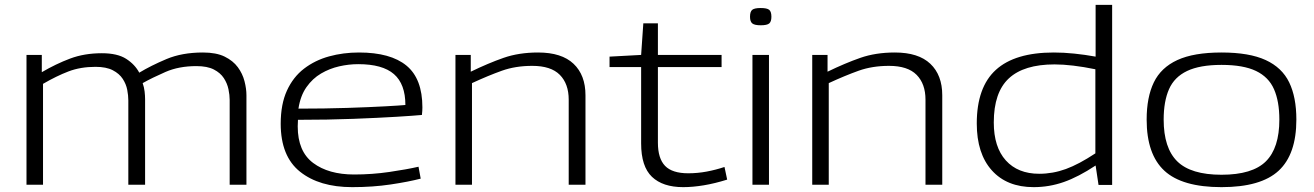

<svg xmlns="http://www.w3.org/2000/svg" viewBox="-20 -760 5408 790"><path d="M89 0V-534H152V-463Q210 -497 268.5 -519Q327 -541 399 -541Q463 -541 499 -518Q535 -495 553 -461Q601 -490 665 -517Q729 -544 815 -544Q870 -544 904.5 -527Q939 -510 958.5 -483.5Q978 -457 986 -426Q994 -395 994 -368V0H925V-349Q925 -369 920 -393Q915 -417 901 -438.5Q887 -460 860 -474Q833 -488 788 -488Q716 -488 661 -464Q606 -440 567 -418Q573 -401 575 -383.5Q577 -366 577 -352V0H508V-347Q508 -367 503.5 -390.5Q499 -414 485 -435.5Q471 -457 444 -471Q417 -485 373 -485Q311 -485 261.5 -466Q212 -447 157 -415V0Z M1429 10Q1294 10 1214.5 -53.5Q1135 -117 1135 -251Q1135 -331 1160.5 -387Q1186 -443 1231 -477.5Q1276 -512 1334 -528Q1392 -544 1457 -544Q1587 -544 1652.5 -490Q1718 -436 1718 -318Q1718 -312 1717.5 -303.5Q1717 -295 1716 -287Q1685 -284 1611.5 -279.5Q1538 -275 1434 -271Q1330 -267 1206 -267Q1205 -253 1205 -240Q1205 -137 1268.5 -89.5Q1332 -42 1437 -42Q1511 -42 1582.5 -52.5Q1654 -63 1702 -74L1711 -25Q1661 -12 1587.5 -1Q1514 10 1429 10ZM1208 -313Q1316 -313 1408.5 -316Q1501 -319 1564.5 -322.5Q1628 -326 1648 -328Q1648 -414 1601 -455Q1554 -496 1454 -496Q1415 -496 1375.5 -487Q1336 -478 1301 -457.5Q1266 -437 1241 -401.5Q1216 -366 1208 -313Z M1854 0V-534H1917V-465Q1989 -500 2052 -522Q2115 -544 2194 -544Q2291 -544 2340 -497.5Q2389 -451 2389 -368V0H2320V-350Q2320 -415 2283.5 -452Q2247 -489 2170 -489Q2101 -489 2045 -469Q1989 -449 1922 -418V0Z M2791 10Q2707 10 2662.5 -32.5Q2618 -75 2618 -170V-484H2488V-527L2618 -534L2627 -664H2687V-534H2949V-484H2687V-173Q2687 -108 2716.5 -77.5Q2746 -47 2812 -47Q2850 -47 2887.5 -54Q2925 -61 2961 -73L2972 -21Q2921 -5 2875.5 2.5Q2830 10 2791 10Z M3110 -656Q3085 -656 3075.5 -663.5Q3066 -671 3066 -691Q3066 -712 3075 -719.5Q3084 -727 3110 -727Q3136 -727 3145 -719.5Q3154 -712 3154 -691Q3154 -671 3145 -663.5Q3136 -656 3110 -656ZM3076 0V-534H3144V0Z M3322 0V-534H3385V-465Q3457 -500 3520 -522Q3583 -544 3662 -544Q3759 -544 3808 -497.5Q3857 -451 3857 -368V0H3788V-350Q3788 -415 3751.5 -452Q3715 -489 3638 -489Q3569 -489 3513 -469Q3457 -449 3390 -418V0Z M4500 1 4488 -79Q4417 -32 4357 -11Q4297 10 4233 10Q4123 10 4061 -59Q3999 -128 3999 -252Q3999 -401 4077.5 -472.5Q4156 -544 4316 -544Q4356 -544 4400 -539.5Q4444 -535 4488 -527V-740H4556V1ZM4487 -129V-475Q4438 -485 4396 -490Q4354 -495 4319 -495Q4193 -495 4131 -437.5Q4069 -380 4069 -256Q4069 -155 4118.5 -100Q4168 -45 4256 -45Q4312 -45 4365.5 -64.5Q4419 -84 4487 -129Z M4698 -268Q4698 -360 4727.5 -421Q4757 -482 4824.5 -513Q4892 -544 5006 -544Q5120 -544 5187.5 -513Q5255 -482 5284.5 -421Q5314 -360 5314 -268Q5314 -125 5241 -57.5Q5168 10 5006 10Q4844 10 4771 -57.5Q4698 -125 4698 -268ZM4768 -268Q4768 -151 4824 -96Q4880 -41 5006 -41Q5133 -41 5188.5 -96Q5244 -151 5244 -268Q5244 -343 5222 -393Q5200 -443 5148 -468Q5096 -493 5006 -493Q4917 -493 4864.5 -468Q4812 -443 4790 -393Q4768 -343 4768 -268Z"/></svg>

Font: Georama Extended Light
Style: Regular
Weight: 300
Width: 7
Designer: Jean-Baptiste Levee
Foundry: Production Type
Version: Version 1.000